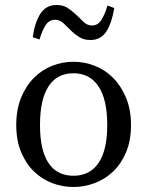

<svg xmlns="http://www.w3.org/2000/svg" viewBox="-20 -735 589 768"><path d="M274 13Q230 13 189 -2.5Q148 -18 116 -49Q84 -80 64.5 -126.5Q45 -173 45 -235Q45 -297 64.5 -344.5Q84 -392 116 -424Q148 -456 189 -472Q230 -488 274 -488Q317 -488 358.5 -472Q400 -456 432 -424Q464 -392 484 -344.5Q504 -297 504 -235Q504 -173 484.5 -126.5Q465 -80 432.5 -49Q400 -18 358.5 -2.5Q317 13 274 13ZM274 -32Q339 -32 374 -83Q409 -134 409 -235Q409 -337 374 -389.5Q339 -442 274 -442Q208 -442 174 -389.5Q140 -337 140 -235Q140 -134 174 -83Q208 -32 274 -32ZM111 -586Q119 -645 141.5 -680Q164 -715 206 -715Q231 -715 247.5 -705Q264 -695 279 -681Q296 -666 312 -649.5Q328 -633 348 -633Q371 -633 385 -654.5Q399 -676 410 -713L437 -703Q428 -645 406 -610Q384 -575 342 -575Q317 -575 300 -585Q283 -595 269 -608Q252 -624 236 -640Q220 -656 200 -656Q177 -656 163 -635Q149 -614 138 -577Z"/></svg>

Font: Source Serif Pro
Style: Regular
Weight: 400
Designer: Frank Grießhammer
Foundry: Adobe Systems Incorporated
Version: Version 2.000;PS 1.000;hotconv 16.6.51;makeotf.lib2.5.65220